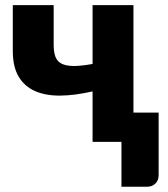

<svg xmlns="http://www.w3.org/2000/svg" viewBox="-20 -538 636 728"><path d="M486 -111H581.5V126Q581.5 146 569.2 158Q557 170 538 170H440.5V0H331V-191.5Q264 -176 208.2 -175.5Q152.5 -175 112.5 -192.8Q72.5 -210.5 50.5 -247.8Q28.5 -285 28.5 -345.5V-518.5H183.5V-368.5Q183.5 -341 190 -323.2Q196.5 -305.5 213.2 -296.8Q230 -288 258.5 -287.8Q287 -287.5 331 -295.5V-518.5H486Z"/></svg>

Font: Lato Black
Style: Regular
Weight: 900
Designer: Lukasz Dziedzic
Foundry: tyPoland Lukasz Dziedzic
Version: Version 2.007; 2014-02-27